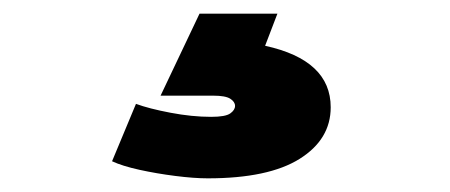

<svg xmlns="http://www.w3.org/2000/svg" viewBox="-20 -38 658 281"><path d="M284 223Q264 223 236.5 219.5Q209 216 184 210.5Q159 205 144 198L179 114Q198 121 229.5 127Q261 133 289 133Q310 133 317 128Q324 123 324 117Q324 111 317 106.5Q310 102 292 102H215L272 -18H386L368 29Q464 50 464 119Q464 166 418.5 194.5Q373 223 284 223Z"/></svg>

Font: Livvic Black
Style: Regular
Weight: 900
Designer: Jacques Le Bailly, Baron von Fonthausen
Version: Version 1.001; ttfautohint (v1.8.2)